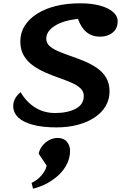

<svg xmlns="http://www.w3.org/2000/svg" viewBox="-20 -746 760 1162"><path d="M321 25Q239 25 180 9.5Q121 -6 90.5 -35Q60 -64 60 -105Q60 -129 72.5 -151Q85 -173 105 -188Q139 -129 192.5 -95.5Q246 -62 313 -62Q388 -62 437.5 -87.5Q487 -113 487 -166Q487 -193 466.5 -212Q446 -231 411.5 -246Q377 -261 336.5 -275Q296 -289 255 -307Q214 -325 179.5 -349.5Q145 -374 124 -409.5Q103 -445 103 -495Q103 -548 130 -590.5Q157 -633 205.5 -663.5Q254 -694 320 -710Q386 -726 465 -726Q533 -726 583.5 -712.5Q634 -699 663 -674.5Q692 -650 692 -618Q692 -572 661 -548Q630 -524 585 -524Q537 -524 503.5 -551.5Q470 -579 452 -632Q363 -622 311.5 -589.5Q260 -557 260 -512Q260 -485 280.5 -467Q301 -449 335.5 -434.5Q370 -420 410.5 -406Q451 -392 492 -375Q533 -358 567.5 -334Q602 -310 622.5 -275.5Q643 -241 643 -193Q643 -145 620 -105Q597 -65 554 -36Q511 -7 452 9Q393 25 321 25ZM180 396 171 361Q208 344 233.5 312.5Q259 281 262 256L214 184Q219 159 236 137Q253 115 277.5 102Q302 89 329 89Q366 89 385 112Q404 135 404 167Q404 206 387 242.5Q370 279 339.5 309Q309 339 268.5 361.5Q228 384 180 396Z"/></svg>

Font: Lemonada Medium
Style: Regular
Weight: 500
Designer: Mohamed Gaber (Arabic), Eduardo Tunni (Latin)
Foundry: Kief Type Foundry
Version: Version 4.004; ttfautohint (v1.8.2)